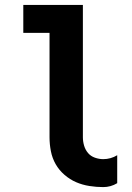

<svg xmlns="http://www.w3.org/2000/svg" viewBox="-20 -755 540 783"><path d="M401 8Q373 8 344.5 3.5Q316 -1 290.5 -12Q265 -23 243 -42Q221 -61 207 -85.5Q193 -110 187.5 -138.5Q182 -167 182 -195V-621H75V-735H318V-195Q318 -178 323 -161Q328 -144 339 -131Q350 -118 367 -112Q384 -106 401 -106Q416 -106 430.5 -110Q445 -114 458 -122V-8Q445 0 430.5 4Q416 8 401 8Z"/></svg>

Font: Iosevka Term Curly Heavy
Style: Regular
Weight: 900
Designer: Belleve Invis
Foundry: Belleve Invis
Version: Version 32.3.0